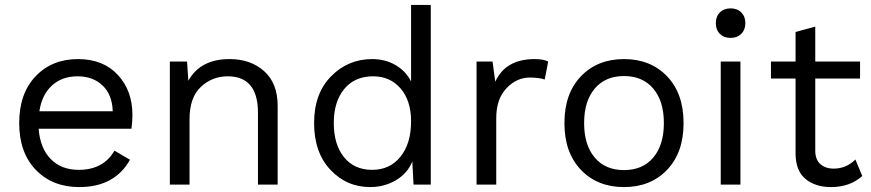

<svg xmlns="http://www.w3.org/2000/svg" viewBox="-20 -750 3540 780"><path d="M518 -283Q518 -255 514 -227H137Q143 -148 186 -104Q229 -60 300 -60Q400 -60 445 -138L508 -101Q446 10 302 10Q193 10 125.5 -60Q58 -130 58 -250Q58 -370 124.5 -440Q191 -510 297 -510Q399 -510 458.5 -446Q518 -382 518 -283ZM140 -298H438Q436 -365 397 -402.5Q358 -440 295 -440Q232 -440 191 -402.5Q150 -365 140 -298Z M913 -510Q998 -510 1053 -461Q1108 -412 1108 -320V0H1028V-292Q1028 -440 905 -440Q842 -440 796 -397Q750 -354 750 -266V0H670V-500H740L745 -422Q794 -510 913 -510Z M1650 -730H1730V0H1660L1655 -94Q1635 -45 1588 -17.5Q1541 10 1484 10Q1388 10 1322 -60.5Q1256 -131 1256 -250Q1256 -370 1325 -440Q1394 -510 1492 -510Q1545 -510 1587 -485.5Q1629 -461 1650 -419ZM1492 -60Q1564 -60 1607 -113.5Q1650 -167 1650 -257Q1650 -341 1607.5 -390.5Q1565 -440 1496 -440Q1421 -440 1378.5 -388.5Q1336 -337 1336 -250Q1336 -163 1377.5 -111.5Q1419 -60 1492 -60Z M1916 0V-500H1981L1992 -418Q2034 -510 2152 -510Q2188 -510 2207 -500L2193 -427Q2169 -435 2132 -435Q2079 -435 2037.5 -391.5Q1996 -348 1996 -270V0Z M2340 -440Q2407 -510 2515 -510Q2623 -510 2690 -440Q2757 -370 2757 -250Q2757 -130 2690 -60Q2623 10 2515 10Q2407 10 2340 -60Q2273 -130 2273 -250Q2273 -370 2340 -440ZM2634 -390Q2591 -441 2515 -441Q2439 -441 2396 -390Q2353 -339 2353 -250Q2353 -161 2396 -110Q2439 -59 2515 -59Q2591 -59 2634 -110Q2677 -161 2677 -250Q2677 -339 2634 -390Z M2991.5 -612.5Q2975 -596 2948 -596Q2921 -596 2904.5 -612.5Q2888 -629 2888 -656Q2888 -683 2904.5 -699.5Q2921 -716 2948 -716Q2975 -716 2991.5 -699.5Q3008 -683 3008 -656Q3008 -629 2991.5 -612.5ZM2988 -500V0H2908V-500Z M3455 -102 3483 -35Q3433 10 3356 10Q3293 10 3253 -22.5Q3213 -55 3212 -124V-431H3112V-500H3212V-620L3292 -642V-500H3474V-431H3292V-138Q3292 -102 3312.5 -83.5Q3333 -65 3367 -65Q3418 -65 3455 -102Z"/></svg>

Font: Elaine Sans
Style: Regular
Weight: 400
Designer: Wei Huang
Foundry: Wei Huang
Version: Version 2.001;December 24, 2019;FontCreator 12.0.0.2547 64-b